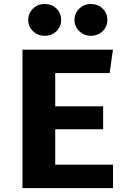

<svg xmlns="http://www.w3.org/2000/svg" viewBox="-20 -966 655 986"><path d="M263.6 -590.8V-420H509.7V-302.1H263.6V-120.5H560.5V0H95.4V-710.8H560L543.1 -590.8ZM209.7 -782.1Q174.4 -782.1 149.7 -805.6Q125.1 -829.2 125.1 -864.1Q125.1 -898.5 149.7 -922.1Q174.4 -945.6 209.7 -945.6Q245.6 -945.6 269.7 -922.1Q293.8 -898.5 293.8 -864.1Q293.8 -829.2 269.7 -805.6Q245.6 -782.1 209.7 -782.1ZM446.7 -782.1Q412.3 -782.1 387.4 -805.6Q362.6 -829.2 362.6 -864.1Q362.6 -898.5 387.4 -922.1Q412.3 -945.6 446.7 -945.6Q482.6 -945.6 506.9 -922.1Q531.3 -898.5 531.3 -864.1Q531.3 -829.2 506.9 -805.6Q482.6 -782.1 446.7 -782.1Z"/></svg>

Font: Fira Code
Style: Bold
Weight: 700
Monospace: yes
Designer: Carrois Corporate, Edenspiekermann AG, Nikita Prokopov
Foundry: Carrois Corporate, Edenspiekermann AG, Nikita Prokopov
Version: Version 6.000; ttfautohint (v1.8.2) -l 8 -r 50 -G 200 -x 14 